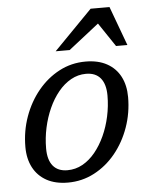

<svg xmlns="http://www.w3.org/2000/svg" viewBox="-52 -747 622 800"><g transform="rotate(-5 259.0 -347.0)"><path d="M316.5 -486Q369 -486 405.8 -465.8Q442.5 -445.5 461.5 -409Q480.5 -372.5 480.5 -323Q480.5 -257 459.2 -197Q438 -137 399.8 -90.2Q361.5 -43.5 310.5 -16.8Q259.5 10 200.5 10Q148 10 111.2 -10.2Q74.5 -30.5 55.2 -67.2Q36 -104 36 -153Q36 -219.5 57.5 -279.5Q79 -339.5 117.2 -386Q155.5 -432.5 206.2 -459.2Q257 -486 316.5 -486ZM202.5 -41.5Q236.5 -41.5 265.8 -57.8Q295 -74 318.8 -103Q342.5 -132 359.8 -169.8Q377 -207.5 386.2 -250.2Q395.5 -293 395.5 -337Q395.5 -384.5 374.8 -409.8Q354 -435 314 -435Q280.5 -435 251 -418.5Q221.5 -402 197.8 -373Q174 -344 157 -306.2Q140 -268.5 130.8 -226Q121.5 -183.5 121.5 -139.5Q121.5 -91.5 142.2 -66.5Q163 -41.5 202.5 -41.5ZM196.5 -539.5 357 -703.5H436L496.5 -539.5H449L375.5 -649H394.5L255 -539.5Z"/></g></svg>

Font: Newsreader 11pt
Style: Italic
Weight: 400
Italic angle: -17°
Version: Version 1.003